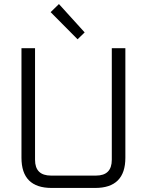

<svg xmlns="http://www.w3.org/2000/svg" viewBox="-20 -928 726 948"><path d="M86 -149V-690H153V-139Q153 -61 232 -61H454Q532 -61 532 -139V-690H599V-149Q599 0 450 0H235Q86 0 86 -149ZM230 -868 271 -908 398 -768 363 -734Z"/></svg>

Font: Oxanium ExtraLight Light
Style: Regular
Weight: 300
Version: Version 2.000